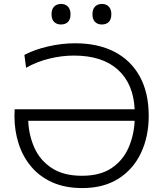

<svg xmlns="http://www.w3.org/2000/svg" viewBox="-20 -946 830 976"><path d="M398.5 10Q311 10 246.2 -19Q181.5 -48 138.8 -98.8Q96 -149.5 74.8 -215.5Q53.5 -281.5 53.5 -356L54.5 -390.5H664.5Q658.5 -520 579.2 -591.8Q500 -663.5 355.5 -663.5Q294.5 -663.5 231.5 -648.2Q168.5 -633 112.5 -601.5L104 -667Q156.5 -694.5 225.5 -710.2Q294.5 -726 361.5 -726Q479 -726 562.8 -682.2Q646.5 -638.5 691.2 -556Q736 -473.5 736 -357.5Q736 -251.5 696.5 -168.2Q657 -85 581.8 -37.5Q506.5 10 398.5 10ZM396.5 -52.5Q489 -52.5 546.8 -91.2Q604.5 -130 632.8 -193.8Q661 -257.5 664.5 -332H123.5Q126.5 -258 155.2 -194.2Q184 -130.5 243.5 -91.5Q303 -52.5 396.5 -52.5ZM497.5 -821.5Q476.5 -821.5 463.2 -834.5Q450 -847.5 450 -873.5Q450 -899.5 463.2 -912.8Q476.5 -926 498.5 -926Q520.5 -926 533.2 -912.2Q546 -898.5 546 -873.5Q546 -847.5 533 -834.5Q520 -821.5 497.5 -821.5ZM289.5 -821.5Q268.5 -821.5 255.2 -834.5Q242 -847.5 242 -873.5Q242 -899.5 255.5 -912.8Q269 -926 290.5 -926Q312.5 -926 325.5 -912.2Q338.5 -898.5 338.5 -873.5Q338.5 -847.5 325.5 -834.5Q312.5 -821.5 289.5 -821.5Z"/></svg>

Font: Heraclito Light
Style: Regular
Weight: 300
Designer: Kostas Bartsokas (font) & Cristiano Sobral (main changes)
Foundry: Kostas Bartsokas (font) & Cristiano Sobral (main changes)
Version: Version 1.00;July 8, 2020;FontCreator 13.0.0.2655 64-bit